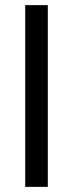

<svg xmlns="http://www.w3.org/2000/svg" viewBox="-20 -727 284 747"><path d="M166 0H78.1V-707H166Z"/></svg>

Font: Pretendard
Style: Regular
Weight: 400
Designer: Base glyphs from Inter by Rasmus Andersson; Hangeul glyphs from Noto Sans CJK(Source Han Sans) by Jang Soo-young and Kan
Foundry: Kil Hyung-jin
Version: Version 1.309